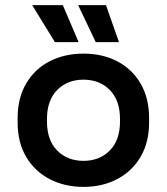

<svg xmlns="http://www.w3.org/2000/svg" viewBox="-20 -718 653 752"><path d="M307 14Q233 14 174.5 -16.5Q116 -47 82.5 -103.5Q49 -160 49 -239V-255Q49 -334 82.5 -391Q116 -448 174.5 -478Q233 -508 307 -508Q381 -508 439 -478Q497 -448 530.5 -391Q564 -334 564 -255V-239Q564 -160 530.5 -103.5Q497 -47 439 -16.5Q381 14 307 14ZM307 -88Q370 -88 410 -128.5Q450 -169 450 -242V-252Q450 -325 410 -365.5Q370 -406 307 -406Q244 -406 204 -365.5Q164 -325 164 -252V-242Q164 -169 204 -128.5Q244 -88 307 -88ZM195 -553 106 -698H226L288 -553ZM355 -553 286 -698H395L446 -553Z"/></svg>

Font: Space Grotesk SemiBold
Style: Regular
Weight: 600
Designer: Florian Karsten
Foundry: Florian Karsten
Version: Version 2.000